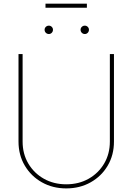

<svg xmlns="http://www.w3.org/2000/svg" viewBox="-20 -1024 726 1053"><path d="M343.3 9.3Q269 9.3 209.7 -24.2Q150.4 -57.6 116 -115.7Q81.5 -173.8 81.5 -247.6V-727.5H104V-247.6Q104 -180.2 135.3 -127.2Q166.5 -74.2 220.7 -43.7Q274.9 -13.2 343.3 -13.2Q412.1 -13.2 466.1 -43.7Q520 -74.2 551.3 -127.2Q582.5 -180.2 582.5 -247.6V-727.5H605V-247.6Q605 -173.8 570.8 -115.7Q536.6 -57.6 477.3 -24.2Q418 9.3 343.3 9.3ZM445.3 -837.4Q435.5 -837.4 428.7 -844.2Q421.9 -851.1 421.9 -860.8Q421.9 -870.1 428.7 -876.7Q435.5 -883.3 445.3 -883.3Q454.6 -883.3 461.2 -876.7Q467.8 -870.1 467.8 -860.8Q467.8 -851.1 461.2 -844.2Q454.6 -837.4 445.3 -837.4ZM248 -837.4Q238.3 -837.4 231.4 -844.2Q224.6 -851.1 224.6 -860.8Q224.6 -870.1 231.4 -876.7Q238.3 -883.3 248 -883.3Q257.3 -883.3 263.9 -876.7Q270.5 -870.1 270.5 -860.8Q270.5 -851.1 263.9 -844.2Q257.3 -837.4 248 -837.4ZM456.5 -1003.9V-981.4H229.5V-1003.9Z"/></svg>

Font: Inter 24pt Thin
Style: Regular
Weight: 250
Designer: Rasmus Andersson
Foundry: rsms
Version: Version 4.001;git-66647c0bb